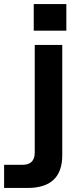

<svg xmlns="http://www.w3.org/2000/svg" viewBox="-68 -720 389 940"><path d="M-47.9 200.2V86.9H42Q102.1 86.9 102.1 26.9V-500H236.8V40Q236.8 200.2 66.9 200.2ZM97.2 -569.8V-700.2H256.8V-569.8Z"/></svg>

Font: Uncut Sans
Style: Bold
Weight: 700
Designer: Kasper Nordkvist
Foundry: UNCUT.wtf
Version: Version 1.304;Glyphs 3.2 (3246)